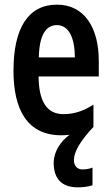

<svg xmlns="http://www.w3.org/2000/svg" viewBox="-20 -572 479 826"><path d="M298 116C298 81 327 32 382 -26V-122C337 -93 297 -81 253 -81C183 -81 147 -133 146 -243H405V-310C405 -453 343 -552 225 -552C102 -552 38 -452 38 -268C38 -102 96 10 244 10C256 10 268 9 279 8C241 36 211 80 211 129C211 193 242 234 315 234C335 234 361 231 378 225V149C370 153 350 157 336 157C313 157 298 143 298 116ZM225 -464C277 -464 302 -407 302 -325H147C149 -424 179 -464 225 -464Z"/></svg>

Font: Noto Sans Sinhala UI ExtraCondensed SemiBold
Style: Regular
Weight: 600
Width: 2
Designer: Jelle Bosma - Monotype Design Team
Foundry: Monotype Imaging Inc.
Version: Version 2.006